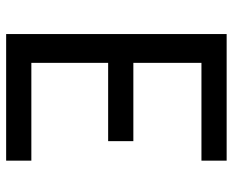

<svg xmlns="http://www.w3.org/2000/svg" viewBox="-88 -688 775 640"><g transform="rotate(90 300.0 -367.5)"><path d="M93 0V-735H515V-651H189V-424H450V-340H189V-84H515V0Z"/></g></svg>

Font: Iosevka Fixed Curly Md Ex
Style: Regular
Weight: 500
Width: 7
Monospace: yes
Designer: Belleve Invis
Foundry: Belleve Invis
Version: Version 30.1.2